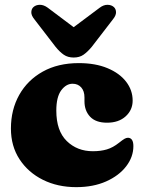

<svg xmlns="http://www.w3.org/2000/svg" viewBox="-20 -757 598 791"><path d="M526.5 -342.5Q526.5 -304 497.8 -277.8Q469 -251.5 421 -251.5Q374.5 -251.5 351.2 -276.2Q328 -301 328 -339.5V-355.5Q328 -382 314.5 -397Q301 -412 279 -412Q252.5 -412 232.2 -384.8Q212 -357.5 212 -301.5Q212 -218 255 -176Q298 -134 362.5 -134Q395 -134 420.2 -141.5Q445.5 -149 470.5 -169Q485.5 -181 493 -185.2Q500.5 -189.5 507.5 -189.5Q529.5 -188.5 529.5 -155Q529.5 -110.5 499.8 -71.8Q470 -33 417 -9.5Q364 14 294 14Q217.5 14 156.8 -16.2Q96 -46.5 60.5 -100.8Q25 -155 25 -227.5Q25 -305 59.2 -366Q93.5 -427 156.2 -462Q219 -497 304.5 -497Q373 -497 422.8 -476.2Q472.5 -455.5 499.5 -420.5Q526.5 -385.5 526.5 -342.5ZM358 -564Q340.5 -543 324 -531.5Q307.5 -520 283.5 -520Q259.5 -520 242.8 -531.5Q226 -543 209 -564L122 -677Q108.5 -693.5 109 -707Q109.5 -720.5 118 -728Q128 -737 144 -737.2Q160 -737.5 177 -725L283.5 -645L390.5 -725Q407 -737.5 423 -737.2Q439 -737 449 -728Q457.5 -720.5 458 -707Q458.5 -693.5 445 -677Z"/></svg>

Font: Fraunces 9pt Soft Black
Style: Regular
Weight: 900
Version: Version 1.000;[b76b70a41]